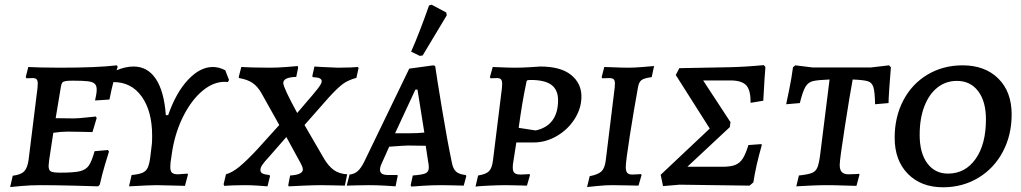

<svg xmlns="http://www.w3.org/2000/svg" viewBox="-20 -785 4330 814"><path d="M236 -53Q293 -53 318.5 -59Q344 -65 356.5 -83Q369 -101 381 -144L438 -149L442 -142Q438 -130 425.5 -88.5Q413 -47 403 -2L396 5Q371 4 290 2Q209 0 152 0Q110 0 72 3.5Q34 7 23 8L34 -40Q68 -44 82 -58Q96 -72 101 -106L139 -412Q140 -420 140 -431Q140 -444 135 -449Q130 -454 118 -454L93 -453L89 -458L100 -501Q113 -500 151.5 -499Q190 -498 234 -498Q392 -498 475 -508L479 -502Q475 -491 464 -450Q453 -409 444 -363L383 -359Q384 -364 387 -379Q390 -394 390 -405Q390 -422 381.5 -430Q373 -438 352.5 -440.5Q332 -443 288 -443Q266 -443 256.5 -441Q247 -439 243.5 -434Q240 -429 238 -416L216 -284L292 -283Q309 -283 342 -286.5Q375 -290 386 -291L390 -285L372 -225Q361 -225 330.5 -226Q300 -227 267 -227Q238 -227 206 -222L195 -150Q186 -94 186 -82Q186 -63 196 -58Q206 -53 236 -53Z M951 -446 946 -437Q941 -438 932 -438Q884 -438 838.5 -400Q793 -362 759 -296Q725 -230 711 -150L703 -96Q702 -89 702 -77Q702 -59 709.5 -52.5Q717 -46 735 -46Q742 -46 775 -49L777 -45L764 3L731 2L643 0Q617 0 527 5L538 -43Q569 -46 584 -52.5Q599 -59 606 -73.5Q613 -88 617 -118L624 -176Q625 -188 625 -210Q625 -314 580.5 -376Q536 -438 459 -437L457 -445L474 -487Q512 -503 546 -503Q606 -503 641 -450Q676 -397 683 -297H693Q726 -392 777 -446.5Q828 -501 882 -501Q909 -501 935 -487Z M1242 -505 1244 -498 1236 -459Q1207 -458 1194 -451.5Q1181 -445 1181 -433Q1181 -414 1240 -306L1275 -347Q1310 -387 1327 -409Q1344 -431 1344 -440Q1344 -449 1335 -453Q1326 -457 1306 -458L1304 -462L1313 -503L1344 -501Q1410 -498 1413 -498Q1441 -498 1465.5 -499Q1490 -500 1498 -501L1500 -496L1491 -455Q1455 -445 1433.5 -429Q1412 -413 1375 -373L1271 -255L1354 -112Q1373 -80 1395.5 -64Q1418 -48 1452 -46L1442 2Q1431 2 1401 1Q1371 0 1341 0Q1315 0 1267 2Q1219 4 1204 5L1202 0L1210 -41Q1264 -44 1264 -67Q1264 -74 1259 -84Q1254 -94 1253 -96L1194 -204L1124 -124Q1100 -98 1092 -86Q1084 -74 1084 -64Q1084 -54 1093 -49.5Q1102 -45 1122 -43L1125 -39L1114 5Q1103 4 1074 2Q1045 0 1018 0Q991 0 965.5 1Q940 2 931 3L928 -4L938 -46Q966 -54 996.5 -79.5Q1027 -105 1070 -151L1164 -255L1089 -389Q1072 -419 1050.5 -433.5Q1029 -448 994 -454L992 -458L1003 -501Q1015 -500 1049.5 -499Q1084 -498 1124 -498Q1158 -498 1194.5 -501Q1231 -504 1242 -505Z M1954 -43 1957 -39 1946 2Q1936 2 1908.5 1Q1881 0 1853 0Q1813 0 1774 2.5Q1735 5 1724 6L1721 1L1730 -41Q1771 -44 1784.5 -50.5Q1798 -57 1798 -75Q1798 -87 1795 -100L1785 -167L1710 -168Q1695 -168 1630 -163L1600 -96Q1591 -78 1591 -66Q1591 -54 1599.5 -48.5Q1608 -43 1627 -43H1665L1666 -39L1657 5Q1647 4 1611.5 2Q1576 0 1543 0Q1511 0 1485 1Q1459 2 1450 2L1462 -45Q1482 -47 1496 -59Q1510 -71 1524 -99L1715 -494L1817 -508L1825 -505Q1831 -462 1853.5 -326Q1876 -190 1895 -99Q1900 -70 1913 -58Q1926 -46 1954 -43ZM1715 -220Q1752 -220 1779 -223L1750 -405H1741L1655 -220ZM1772 -550 1760 -548 1723 -566Q1758 -645 1799 -762L1810 -765L1872 -732L1874 -720Z M2094 -500Q2136 -498 2164 -498Q2192 -498 2224.5 -500Q2257 -502 2270 -503Q2357 -503 2401 -467.5Q2445 -432 2445 -376Q2445 -326 2416.5 -281Q2388 -236 2341 -208.5Q2294 -181 2242 -181H2169L2155 -91Q2154 -85 2154 -74Q2154 -58 2161.5 -51.5Q2169 -45 2187 -45Q2199 -45 2210 -46Q2221 -47 2225 -47L2227 -43L2214 2Q2204 2 2176.5 1Q2149 0 2124 0Q2095 0 2052.5 2Q2010 4 1996 6L2007 -41Q2040 -46 2053 -59Q2066 -72 2070 -105L2108 -412Q2109 -419 2109 -430Q2109 -443 2104 -448.5Q2099 -454 2087 -454L2060 -453L2057 -458L2069 -501Q2082 -501 2094 -500ZM2346 -360Q2346 -404 2318 -425Q2290 -446 2230 -446Q2217 -446 2214.5 -444Q2212 -442 2211 -433Q2194 -354 2179 -243L2251 -232Q2298 -242 2322 -274.5Q2346 -307 2346 -360Z M2633 -77Q2633 -59 2639.5 -52Q2646 -45 2660 -45Q2674 -45 2684 -46Q2694 -47 2697 -47L2700 -43L2687 2Q2675 2 2641 1Q2607 0 2574 0Q2547 0 2513 3.5Q2479 7 2469 8L2480 -38Q2516 -45 2530 -58.5Q2544 -72 2548 -104L2586 -413Q2587 -420 2587 -431Q2587 -444 2581.5 -449Q2576 -454 2562 -454L2533 -453Q2531 -457 2531 -459L2542 -501Q2558 -501 2572 -500Q2616 -498 2646 -498Q2669 -498 2705 -501Q2741 -504 2753 -505L2743 -458Q2712 -454 2700.5 -446Q2689 -438 2685 -416Q2667 -317 2650 -208.5Q2633 -100 2633 -77Z M3174 -12 3158 2 2861 -2 2791 4 2781 -44 2989 -240 2845 -467 2860 -496 3073 -500Q3149 -502 3218 -509L3225 -501Q3222 -469 3216 -358L3162 -349Q3163 -402 3144 -423Q3125 -444 3076 -444H2961L3077 -267L3074 -246L2894 -78H3042Q3077 -78 3096.5 -85.5Q3116 -93 3128.5 -112Q3141 -131 3153 -170L3207 -174L3210 -171Q3184 -80 3174 -12Z M3371 -348 3313 -343Q3316 -357 3326 -405.5Q3336 -454 3342 -500L3352 -508L3425 -499H3672L3749 -508L3757 -500Q3753 -454 3750 -407.5Q3747 -361 3747 -348L3690 -343Q3689 -395 3683 -415Q3677 -435 3659.5 -440.5Q3642 -446 3595 -448Q3584 -390 3562 -249Q3540 -108 3540 -86Q3540 -65 3549 -55.5Q3558 -46 3578 -46Q3596 -46 3607.5 -47Q3619 -48 3622 -48L3624 -45L3611 3Q3596 3 3557.5 1.5Q3519 0 3481 0Q3454 0 3411.5 2Q3369 4 3356 5L3367 -41Q3405 -45 3421.5 -51.5Q3438 -58 3445 -74Q3452 -90 3457 -128L3497 -448Q3446 -446 3426 -441Q3406 -436 3394.5 -416.5Q3383 -397 3371 -348Z M3773 -201Q3773 -289 3809.5 -359Q3846 -429 3912 -468.5Q3978 -508 4061 -508Q4156 -508 4212.5 -452Q4269 -396 4269 -300Q4269 -212 4231.5 -141.5Q4194 -71 4127.5 -31Q4061 9 3978 9Q3885 9 3829 -48Q3773 -105 3773 -201ZM4160 -279Q4160 -355 4127 -398.5Q4094 -442 4037 -442Q3990 -442 3954.5 -414Q3919 -386 3899 -334.5Q3879 -283 3879 -213Q3879 -136 3911.5 -92.5Q3944 -49 3999 -49Q4072 -49 4116 -111Q4160 -173 4160 -279Z"/></svg>

Font: Alegreya SC Medium
Style: Italic
Weight: 500
Italic angle: -7°
Designer: Juan Pablo del Peral
Foundry: Huerta Tipografica
Version: Version 2.007; ttfautohint (v1.6)